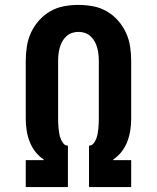

<svg xmlns="http://www.w3.org/2000/svg" viewBox="-20 -763 640 783"><path d="M85 0V-110H158V-113Q138 -126 123.5 -145Q109 -164 100.5 -186.5Q92 -209 88.5 -232.5Q85 -256 85 -280V-514Q85 -544 89.5 -573.5Q94 -603 106.5 -630Q119 -657 139 -679.5Q159 -702 185 -717Q211 -732 240.5 -737.5Q270 -743 300 -743Q330 -743 359.5 -737.5Q389 -732 415 -717Q441 -702 461 -679.5Q481 -657 493.5 -630Q506 -603 510.5 -573.5Q515 -544 515 -514V-280Q515 -256 511.5 -232.5Q508 -209 499.5 -186.5Q491 -164 476.5 -145Q462 -126 442 -113V-110H515V0H343V-169Q354 -169 361 -177.5Q368 -186 372 -196Q376 -206 378 -216.5Q380 -227 381 -237.5Q382 -248 382.5 -258.5Q383 -269 383 -280V-514Q383 -528 381.5 -541.5Q380 -555 376.5 -568Q373 -581 366.5 -593Q360 -605 350 -614.5Q340 -624 327 -628.5Q314 -633 300 -633Q286 -633 273 -628.5Q260 -624 250 -614.5Q240 -605 233.5 -593Q227 -581 223.5 -568Q220 -555 218.5 -541.5Q217 -528 217 -514V-280Q217 -269 217.5 -258.5Q218 -248 219 -237.5Q220 -227 222 -216.5Q224 -206 228 -196Q232 -186 239 -177.5Q246 -169 257 -169V0Z"/></svg>

Font: Iosevka Etoile Extrabold
Style: Regular
Weight: 800
Designer: Belleve Invis
Foundry: Belleve Invis
Version: Version 22.1.2; ttfautohint (v1.8.4)